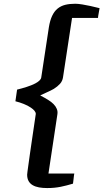

<svg xmlns="http://www.w3.org/2000/svg" viewBox="-20 -875 544 998"><path d="M121.1 32.7Q121.1 30.3 123 15.4Q125 0.5 128.2 -22.2Q131.3 -44.9 135.3 -73.2Q139.2 -101.6 143.6 -130.4Q153.3 -198.2 166 -282.7Q166 -291 159.2 -299.3Q152.3 -307.6 140.6 -315.4Q125 -326.2 103.5 -334.7Q82 -343.3 60.1 -348.6L68.8 -409.2Q92.8 -415 118.2 -423.1Q143.6 -431.2 162.6 -440.9Q175.8 -447.8 184.3 -455.6Q192.9 -463.4 194.3 -471.7L233.9 -732.4Q239.7 -768.6 251 -792.5Q262.2 -816.4 279.3 -830.3Q296.4 -844.2 319.1 -849.9Q341.8 -855.5 370.6 -855.5Q386.7 -855.5 408.4 -851.8Q430.2 -848.1 450.2 -843.8Q473.6 -838.4 497.6 -832.5Q495.6 -820.8 493.7 -810.5Q492.2 -801.8 490.7 -793.5Q489.3 -785.2 489.3 -781.7H354.5L307.6 -473.6Q304.7 -453.6 292 -439.5Q279.3 -425.3 259.8 -413.1Q254.4 -409.7 242.9 -404.1Q231.4 -398.4 219.2 -393.1Q205.1 -386.7 189 -378.9Q210.9 -367.7 229.2 -356.4Q247.6 -345.2 258.3 -334Q269.5 -322.8 275.1 -309.3Q280.8 -295.9 278.3 -280.8L231.9 26.9H366.2Q365.2 29.8 364.3 38.3Q363.3 46.9 362.3 56.2Q360.8 66.9 359.4 79.6Q342.8 84.5 327.1 88.6Q311.5 92.8 295.7 95.9Q279.8 99.1 262.5 100.8Q245.1 102.5 225.1 102.5Q202.1 102.5 183.1 99.1Q164.1 95.7 150.1 87.6Q136.2 79.6 128.7 66.2Q121.1 52.7 121.1 32.7Z"/></svg>

Font: Merriweather Bold
Style: Italic
Weight: 700
Italic angle: -7°
Designer: Eben Sorkin ( eben@eyebytes.com )
Foundry: Eben Sorkin ( eben@eyebytes.com )
Version: Version 1.5; ttfautohint (v0.97) -l 13 -r 13 -G 200 -x 24 -f